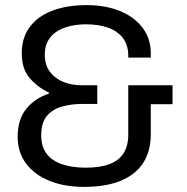

<svg xmlns="http://www.w3.org/2000/svg" viewBox="-20 -718 732 750"><path d="M308 12Q232 12 173.5 -11.5Q115 -35 82 -79Q49 -123 49 -184Q49 -253 84 -294.5Q119 -336 171 -352V-356Q126 -378 95.5 -413.5Q65 -449 65 -510Q65 -571 96.5 -613Q128 -655 185 -676.5Q242 -698 318 -698Q392 -698 448.5 -675Q505 -652 537 -609.5Q569 -567 569 -510V-493H481V-504Q480 -545 458.5 -571.5Q437 -598 400.5 -610.5Q364 -623 316 -623Q284 -623 255 -616.5Q226 -610 203.5 -596Q181 -582 168 -559.5Q155 -537 155 -505Q155 -464 175 -437.5Q195 -411 227.5 -398Q260 -385 298 -385H360V-312H300Q260 -312 223 -302Q186 -292 163.5 -265.5Q141 -239 141 -190Q141 -145 162.5 -117Q184 -89 223.5 -76Q263 -63 315 -63Q371 -63 408 -77Q445 -91 463 -120Q481 -149 481 -191V-385H654V-311H569V-194Q569 -128 539.5 -82Q510 -36 452 -12Q394 12 308 12Z"/></svg>

Font: Archivo SemiBold
Style: Regular
Weight: 400
Version: Version 2.001